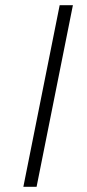

<svg xmlns="http://www.w3.org/2000/svg" viewBox="-20 -720 335 740"><path d="M70 0 210 -700H261L121 0Z"/></svg>

Font: Montserrat Light
Style: Italic
Weight: 300
Italic angle: -11.3°
Designer: Julieta Ulanovsky
Foundry: Julieta Ulanovsky
Version: Version 9.000; ttfautohint (v1.8.4.7-5d5b)